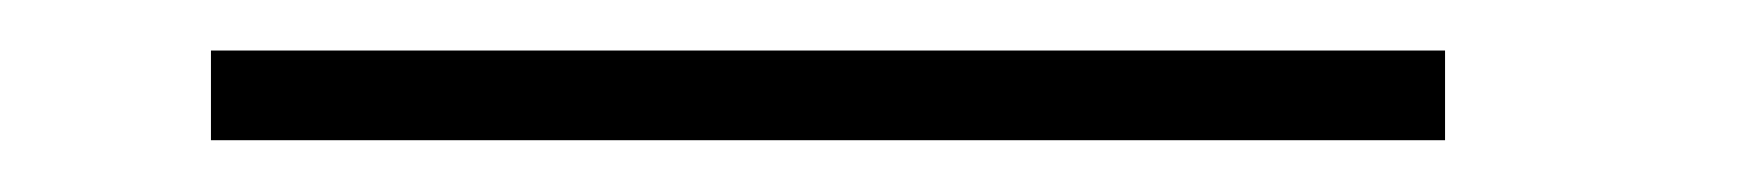

<svg xmlns="http://www.w3.org/2000/svg" viewBox="-20 -277 690 76"><path d="M63.5 -221.5H552V-257H63.5Z"/></svg>

Font: Anybody ExtraExpanded ExtraLight
Style: Regular
Weight: 250
Width: 8
Version: Version 1.113;gftools[0.9.25]